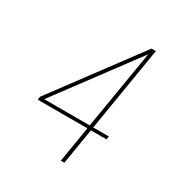

<svg xmlns="http://www.w3.org/2000/svg" viewBox="-171 -863 942 991"><g transform="rotate(30 300.0 -367.5)"><path d="M331 0 366 -213H70L73 -232L447 -735H473L390 -232H483L480 -213H387L352 0ZM98 -232H369L447 -701Z"/></g></svg>

Font: Iosevka Aile Thin Oblique
Style: Regular
Weight: 100
Italic angle: -9°
Designer: Belleve Invis
Foundry: Belleve Invis
Version: Version 31.1.0; ttfautohint (v1.8.4)